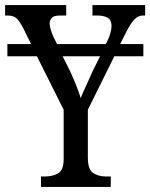

<svg xmlns="http://www.w3.org/2000/svg" viewBox="-24 -734 590 754"><path d="M137 0V-41H154Q183 -41 204.5 -53.5Q226 -66 226 -110V-303L121 -513H5V-561H98L69 -620Q54 -649 42 -661Q30 -673 7 -673H-4V-714H236V-673H211Q187 -673 179 -663.5Q171 -654 171 -642Q171 -630 176 -615Q181 -600 186 -589L200 -561H391L396 -569Q414 -607 414 -633Q414 -655 399 -664Q384 -673 359 -673H339V-714H546V-673H537Q518 -673 502.5 -656.5Q487 -640 465 -595L448 -561H539V-513H425L321 -303V-115Q321 -68 342 -54.5Q363 -41 391 -41H411V0ZM250 -457Q264 -427 275 -399.5Q286 -372 293 -349Q301 -369 314 -397Q327 -425 341 -457L369 -513H222Z"/></svg>

Font: Noto Serif Condensed
Style: Regular
Weight: 400
Width: 3
Designer: Monotype Design Team
Foundry: Monotype Imaging Inc.
Version: Version 2.013; ttfautohint (v1.8.4.7-5d5b)